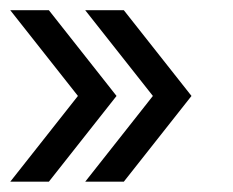

<svg xmlns="http://www.w3.org/2000/svg" viewBox="-20 -413 453 374"><path d="M221.2 -393.1 353 -226.1 221.2 -59.1H146L277.8 -226.1L146 -393.1ZM75.2 -393.1 207 -226.1 75.2 -59.1H0L131.8 -226.1L0 -393.1Z"/></svg>

Font: Arcon-Regular
Style: Regular
Weight: 400
Designer: M. Zarth
Foundry: martin zarth - visuelle & digitale kommunikation
Version: Version 1.131;PS 001.131;hotconv 1.0.70;makeotf.lib2.5.58329